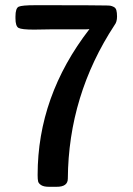

<svg xmlns="http://www.w3.org/2000/svg" viewBox="-20 -715 515 745"><path d="M40 -644V-650.9Q40 -683.1 52.5 -689Q64.9 -694.8 117.2 -694.8H152.8Q354 -694.8 386.2 -693.8Q401.4 -693.8 407.7 -692.9Q414.1 -691.9 421.6 -688Q429.2 -684.1 431.6 -675Q434.1 -666 434.1 -650.9Q434.1 -629.9 424.8 -618.2Q245.6 -345.2 243.2 -22Q243.2 10.3 199.2 9.8H169.9Q149.9 9.8 139.9 3.4Q129.9 -2.9 127.9 -11Q126 -19 126 -36.1Q126 -342.3 327.1 -602.1Q320.3 -601.1 304.2 -601.1H174.8Q165 -601.1 144 -600.6Q123 -600.1 111.8 -600.1Q64 -600.1 52 -606.7Q40 -613.3 40 -644Z"/></svg>

Font: CMU Sans Serif Demi Condensed
Style: DemiCondensed
Weight: 600
Width: 3
Version: Version 0.7.0